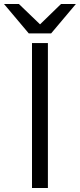

<svg xmlns="http://www.w3.org/2000/svg" viewBox="-91 -934 397 954"><path d="M68 0H147V-720H68ZM-71 -914 52 -768H163L286 -914H212L108 -813L3 -914Z"/></svg>

Font: Aspekta 350
Style: Regular
Weight: 350
Designer: Ivo Dolenc
Version: Version 2.000